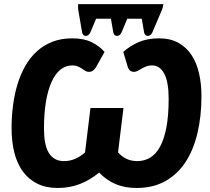

<svg xmlns="http://www.w3.org/2000/svg" viewBox="-20 -926 1044 954"><path d="M37.5 0ZM592.5 -668Q625 -697.5 668.5 -716.5Q712 -735.5 770 -735.5Q827 -735.5 867.2 -712.8Q907.5 -690 932.8 -650.8Q958 -611.5 969.5 -559.5Q981 -507.5 981 -449Q981 -348 961 -264Q941 -180 901 -119.5Q861 -59 800.5 -25.5Q740 8 658.5 8Q599.5 8 554 -11.5Q508.5 -31 472.5 -68.5Q427 -31 376.5 -11.5Q326 8 267 8Q208.5 8 165.2 -13.5Q122 -35 93.5 -74Q65 -113 51.2 -168Q37.5 -223 37.5 -290Q37.5 -347.5 44.8 -402.8Q52 -458 67 -507.5Q82 -557 106 -599Q130 -641 163.5 -671.2Q197 -701.5 240.5 -718.5Q284 -735.5 339 -735.5Q396.5 -735.5 435.2 -716.5Q474 -697.5 499.5 -668L455.5 -589.5Q450.5 -583 446.5 -579Q442.5 -575 438.2 -572.8Q434 -570.5 429.8 -569.8Q425.5 -569 420.5 -569Q411.5 -569 403.8 -574Q396 -579 387 -585Q378 -591 366.5 -596Q355 -601 338.5 -601Q307 -601 281 -580.5Q255 -560 236.8 -520.2Q218.5 -480.5 208.5 -421.8Q198.5 -363 198.5 -286.5Q198.5 -249.5 203.8 -219.8Q209 -190 221 -169Q233 -148 252 -136.8Q271 -125.5 298 -125.5Q326.5 -125.5 352.2 -136.2Q378 -147 402.5 -168.5L429.5 -389.5H593.5L566.5 -169Q604.5 -125.5 662 -125.5Q697 -125.5 725.8 -142.5Q754.5 -159.5 775 -196.8Q795.5 -234 806.8 -292.8Q818 -351.5 818 -435.5Q818 -518.5 796.2 -559.8Q774.5 -601 735.5 -601Q719 -601 706.5 -596Q694 -591 683.5 -585Q673 -579 664 -574Q655 -569 646 -569Q636 -569 629.5 -572.8Q623 -576.5 616 -589.5ZM792 -905.5Q791 -897 789.2 -891.5Q787.5 -886 785.5 -879L737 -765Q733 -756 726.8 -751.8Q720.5 -747.5 714.2 -747.5Q708 -747.5 702.8 -752Q697.5 -756.5 696 -765L684.5 -833H612.5L584 -765Q580 -756 573.8 -751.8Q567.5 -747.5 561 -747.5Q554.5 -747.5 549.5 -752Q544.5 -756.5 543 -765L531 -833H457.5L429 -765Q425 -756 418.8 -751.8Q412.5 -747.5 406 -747.5Q399.5 -747.5 394.5 -752Q389.5 -756.5 388 -765L368.5 -878.5Q368 -884 367.8 -890.5Q367.5 -897 368.5 -905.5Z"/></svg>

Font: Lato Black
Style: Italic
Weight: 900
Italic angle: -7°
Designer: Lukasz Dziedzic
Foundry: tyPoland Lukasz Dziedzic
Version: Version 2.007; 2014-02-27